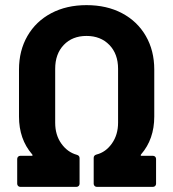

<svg xmlns="http://www.w3.org/2000/svg" viewBox="-20 -728 675 748"><path d="M59 0Q54 0 50.5 -3.5Q47 -7 47 -12V-109Q47 -114 50.5 -117.5Q54 -121 59 -121H103Q106 -121 106.5 -122Q107 -123 107 -124Q107 -125 105 -127Q54 -186 54 -274V-457Q54 -531 87 -588Q120 -645 179.5 -676.5Q239 -708 317 -708Q396 -708 455.5 -676.5Q515 -645 548 -588Q581 -531 581 -457V-274Q581 -186 530 -127Q528 -125 528 -124Q528 -123 528.5 -122Q529 -121 532 -121H576Q581 -121 584.5 -117.5Q588 -114 588 -109V-12Q588 -7 584.5 -3.5Q581 0 576 0H357Q352 0 348.5 -3.5Q345 -7 345 -12V-113Q345 -123 356 -126Q392 -135 416 -169Q440 -203 440 -250V-460Q440 -518 406 -553Q372 -588 317 -588Q262 -588 228.5 -553Q195 -518 195 -460V-250Q195 -202 219 -168.5Q243 -135 279 -125Q290 -122 290 -112V-12Q290 -7 286.5 -3.5Q283 0 278 0Z"/></svg>

Font: LinhAnh
Style: Bold
Weight: 700
Designer: Jeremy Tribby
Foundry: Tribby Type
Version: Version 1.408